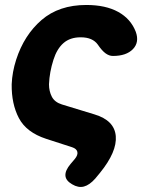

<svg xmlns="http://www.w3.org/2000/svg" viewBox="-20 -580 640 772"><path d="M363 138Q340 164 317.5 170Q295 176 270 161Q244 146 243 125.5Q242 105 264 79L281 59Q294 43 291 30.5Q288 18 270 12L165 -22Q86 -48 56 -105Q26 -162 27 -241Q28 -266 32.5 -290.5Q37 -315 45 -340Q77 -439 147 -499.5Q217 -560 327 -560Q405 -560 455.5 -532Q506 -504 526 -452Q541 -410 514.5 -382.5Q488 -355 434 -355Q419 -355 404.5 -365.5Q390 -376 373 -401Q363 -415 346 -422.5Q329 -430 304 -430Q262 -430 235.5 -407Q209 -384 195 -340Q187 -315 182.5 -290.5Q178 -266 177 -241Q177 -213 188.5 -191Q200 -169 229 -160L360 -120Q440 -96 445.5 -33Q451 30 382 115Z"/></svg>

Font: Maple Mono ExtraBold
Style: Italic
Weight: 800
Italic angle: -10°
Monospace: yes
Designer: subframe7536
Version: Version 7.200